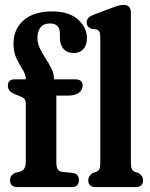

<svg xmlns="http://www.w3.org/2000/svg" viewBox="-20 -762 612 782"><path d="M209.5 -100.5Q209.5 -82.5 214.8 -73Q220 -63.5 234 -62L273.5 -58Q301.5 -55 301.5 -28.5Q301.5 0 271 0H51.5Q21 0 21 -28Q21 -50 45 -59L60.5 -62.5Q85 -69 85 -102V-339.5Q85 -352.5 79.5 -359Q74 -365.5 58 -371.5L42.5 -377.5Q25.5 -384.5 18.8 -393Q12 -401.5 12 -413Q12 -439 41 -439H85.5Q84 -460.5 71.5 -480Q59 -499.5 47 -524.2Q35 -549 35 -585.5Q35 -642.5 75.8 -679Q116.5 -715.5 192.5 -715.5Q261 -715.5 297.5 -682.8Q334 -650 334 -606.5Q334 -577 319 -561.5Q304 -546 280.5 -546Q254 -546 239 -562.5Q224 -579 224 -608V-624.5Q224 -666.5 183.5 -666.5Q158 -666.5 145.2 -650.5Q132.5 -634.5 132.5 -607Q132.5 -585 142.8 -564.2Q153 -543.5 166.2 -523.2Q179.5 -503 189.8 -482.2Q200 -461.5 200 -439H285Q316.5 -439 316.5 -414Q316.5 -396 301.5 -384.2Q286.5 -372.5 253.5 -372.5H209.5ZM513 -710V-100.5Q513 -81.5 517 -73.5Q521 -65.5 530 -62L544 -57.5Q562.5 -46 562.5 -28Q562.5 0 532 0H370Q339.5 0 339.5 -28Q339.5 -46 358 -57.5L371.5 -62Q381 -65.5 384.8 -73.5Q388.5 -81.5 388.5 -100.5V-609.5Q388.5 -626 384.8 -632.8Q381 -639.5 371.5 -642.5L352 -644.5Q333 -653 333 -670.5Q333 -680.5 339 -688Q345 -695.5 361.5 -702L434 -729.5Q453.5 -737 464.5 -739.5Q475.5 -742 484.5 -742Q513 -742 513 -710Z"/></svg>

Font: Fraunces 144pt S100 SemiBold
Style: Regular
Weight: 600
Version: Version 1.000; ttfautohint (v1.8.3)